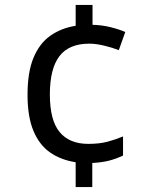

<svg xmlns="http://www.w3.org/2000/svg" viewBox="-20 -744 612 774"><path d="M353 -644Q391 -643 425.5 -634.5Q460 -626 485 -615L459 -542Q433 -552 400 -560Q367 -568 340 -568Q258 -568 219.5 -517.5Q181 -467 181 -363Q181 -259 220.5 -211.5Q260 -164 336 -164Q380 -164 412.5 -172.5Q445 -181 476 -194V-117Q449 -104 420 -96.5Q391 -89 352 -87V10H285V-90Q226 -99 182.5 -129Q139 -159 115 -216Q91 -273 91 -362Q91 -453 115 -511Q139 -569 183 -600Q227 -631 285 -640V-724H353Z"/></svg>

Font: Noto Sans Ethiopic
Style: Regular
Weight: 400
Designer: Monotype Design Team
Foundry: Monotype Imaging Inc.
Version: Version 2.102; ttfautohint (v1.8.4.7-5d5b)